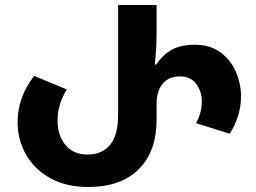

<svg xmlns="http://www.w3.org/2000/svg" viewBox="-20 -734 1018 764"><path d="M331 10Q243 10 180 -25Q117 -60 83.5 -119Q50 -178 50 -248Q50 -296 66 -342Q82 -388 116 -432L246 -378Q209 -319 209 -255Q209 -195 240.5 -157Q272 -119 328 -119Q386 -119 418 -157.5Q450 -196 450 -277V-714H603V-599Q603 -576 601.5 -547Q600 -518 596 -477H601Q630 -518 665.5 -537Q701 -556 755 -556Q815 -556 856 -526.5Q897 -497 918 -449.5Q939 -402 939 -350Q939 -310 927 -272Q915 -234 894 -202L760 -244Q783 -285 783 -330Q783 -370 761 -400Q739 -430 695 -430Q652 -430 627.5 -401Q603 -372 603 -319V-257Q603 -132 532.5 -61Q462 10 331 10Z"/></svg>

Font: Noto Sans Georgian Bold
Style: Regular
Weight: 700
Designer: Monotype Design Team, Akaki Razmadze
Foundry: Google LLC
Version: Version 2.005; ttfautohint (v1.8.4.7-5d5b)